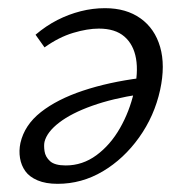

<svg xmlns="http://www.w3.org/2000/svg" viewBox="-20 -442 453 470"><path d="M121 8Q92 8 72 -0.5Q52 -9 42 -23Q32 -37 29 -55Q26 -73 30 -92Q40 -136 80 -167.5Q120 -199 183 -220Q246 -241 324 -251L322 -211Q256 -201 205.5 -183Q155 -165 125 -142Q95 -119 89 -95Q87 -86 89 -72Q91 -58 102.5 -47.5Q114 -37 141 -37Q182 -37 216 -62Q250 -87 273.5 -128Q297 -169 308 -217Q319 -264 313 -298.5Q307 -333 284.5 -352.5Q262 -372 222 -372Q194 -372 159 -361.5Q124 -351 89 -326L67 -357Q93 -379 120.5 -393Q148 -407 177.5 -414.5Q207 -422 237 -422Q289 -422 324 -397Q359 -372 372 -327Q385 -282 372 -222Q358 -158 320.5 -105.5Q283 -53 231.5 -22.5Q180 8 121 8Z"/></svg>

Font: Ysabeau Office
Style: Italic
Weight: 400
Italic angle: -12°
Designer: Christian Thalmann (Catharsis Fonts)
Version: Version 2.001;gftools[0.9.30]; featfreeze: tnum,lnum,ss02